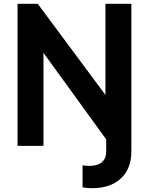

<svg xmlns="http://www.w3.org/2000/svg" viewBox="-20 -765 781 1007"><path d="M413 217V102Q431 105 449 105Q492 105 514.5 85.5Q537 66 537 28V-34L208 -488V0H72V-745H178L533 -267V-745H669V28Q669 120 614 171Q559 222 463 222Q433 222 413 217Z"/></svg>

Font: Eudoxus Sans
Style: Bold
Weight: 700
Designer: Stijn de Vries
Foundry: tokotype
Version: Version 2.005